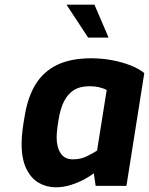

<svg xmlns="http://www.w3.org/2000/svg" viewBox="-20 -791 634 817"><path d="M218 6Q178 6 145 -13Q112 -32 92 -73Q72 -114 72 -179Q72 -208 76 -239Q80 -270 84 -291Q97 -376 131 -431.5Q165 -487 223.5 -515Q282 -543 368 -543Q413 -543 456 -535Q499 -527 535 -513Q571 -499 594 -480L518 0H387L379 -54Q365 -42 339 -28Q313 -14 281.5 -4Q250 6 218 6ZM290 -113Q323 -113 348.5 -125.5Q374 -138 393 -150L434 -408Q426 -413 406.5 -418.5Q387 -424 360 -424Q320 -424 293.5 -407Q267 -390 251.5 -358Q236 -326 229 -280Q225 -257 223 -237.5Q221 -218 221 -206Q221 -165 238 -139Q255 -113 290 -113ZM355 -631 263 -771H382L442 -631Z"/></svg>

Font: Exo Thin
Style: Bold Italic
Weight: 700
Italic angle: -9°
Version: Version 2.000